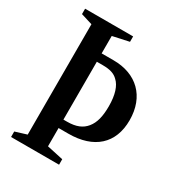

<svg xmlns="http://www.w3.org/2000/svg" viewBox="-181 -874 907 987"><g transform="rotate(30 272.0 -381.0)"><path d="M34.5 0H319.5V-32.5L223 -53.5V-162H281C432 -162 519.5 -240.5 519.5 -379C519.5 -520 430.5 -605 293.5 -605H223V-708.5L319.5 -729.5V-761.5H34.5V-729.5L102.5 -708.5V-53.5L34.5 -32.5ZM223 -212V-555.5H258C302 -555.5 329 -546.5 348.5 -526.5C375.5 -502 391 -455.5 391 -388C391 -329 381 -286.5 356 -256C332.5 -227 298.5 -212 244.5 -212Z"/></g></svg>

Font: Libre Caslon Condensed SemiBold
Style: Regular
Weight: 600
Designer: Pablo Impallari, Rodrigo Fuenzalida, Katja Schimmel, Ertekin Erdin
Foundry: Pablo Impallari, Rodrigo Fuenzalida
Version: Version 2.000;gftools[0.9.33]